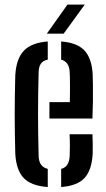

<svg xmlns="http://www.w3.org/2000/svg" viewBox="-20 -782 449 810"><path d="M44.5 -134Q43.5 -167 42.8 -209.8Q42 -252.5 42 -298.8Q42 -345 42.8 -388.2Q43.5 -431.5 44.5 -464.5Q48.5 -534.5 80.8 -568.2Q113 -602 181.5 -607V-530.5Q161 -526 152.2 -513Q143.5 -500 143 -478Q140.5 -386 140.5 -301.8Q140.5 -217.5 143 -124Q144 -78.5 181.5 -69.5V7Q110.5 2 79.2 -31.8Q48 -65.5 44.5 -134ZM188.5 -282V-351H274.5Q275.5 -390 275.2 -427.5Q275 -465 274 -478Q272 -521.5 238 -530.5V-607Q306 -602 336.8 -568.5Q367.5 -535 371 -468Q371.5 -456.5 372 -425.2Q372.5 -394 372 -355.2Q371.5 -316.5 370 -282ZM238 7V-69.5Q272 -78 274 -124.5Q274.5 -139.5 274.8 -163.2Q275 -187 273.5 -215.5H370Q371 -201.5 371.2 -176Q371.5 -150.5 371 -134Q367.5 -65 337 -31.5Q306.5 2 238 7ZM177.5 -640 264.5 -762.5H337.5L248.5 -640Z"/></svg>

Font: Big Shoulders Stencil Text SemiBold
Style: Regular
Weight: 600
Designer: Patric King
Foundry: XO Type Co
Version: Version 1.000